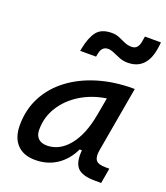

<svg xmlns="http://www.w3.org/2000/svg" viewBox="-147 -902 880 1015"><g transform="rotate(20 293.0 -395.0)"><path d="M169.4 10.3Q103 10.3 66.9 -27.8Q30.8 -65.9 30.8 -135.3Q30.8 -223.1 68.1 -294.7Q105.5 -366.2 172.9 -417Q240.2 -467.8 330.6 -495.1Q420.9 -522.5 526.9 -522.5H536.6L472.2 -154.8Q465.3 -115.7 478.3 -98.1Q491.2 -80.6 534.2 -80.6H554.2L539.6 4.9H504.9Q433.1 4.9 405.8 -23.9Q378.4 -52.7 384.8 -122.6H372.1Q342.3 -59.1 289.8 -24.4Q237.3 10.3 169.4 10.3ZM201.2 -82.5Q271.5 -82.5 323.7 -146Q376 -209.5 397 -325.7L415 -425.3Q335 -413.1 271.7 -374.3Q208.5 -335.4 171.9 -277.1Q135.3 -218.8 135.3 -147.5Q135.3 -116.2 152.6 -99.4Q169.9 -82.5 201.2 -82.5ZM196.3 -613.3 199.2 -627.9Q211.9 -692.9 238 -726.3Q264.2 -759.8 323.2 -759.8Q345.7 -759.8 365 -751.5Q384.3 -743.2 403.3 -734.6Q422.4 -726.1 443.8 -726.1Q480 -726.1 487.3 -772L492.2 -801.3H582.5L579.6 -776.9Q563 -640.1 452.6 -640.1Q427.7 -640.1 406 -648.7Q384.3 -657.2 366 -665.5Q347.7 -673.8 332.5 -673.8Q297.9 -673.8 289.6 -632.8L285.6 -613.3Z"/></g></svg>

Font: Cascadia Code NF
Style: Italic
Weight: 400
Italic angle: -10°
Monospace: yes
Designer: Aaron Bell
Foundry: Saja Typeworks
Version: Version 2404.023; ttfautohint (v1.8.4)